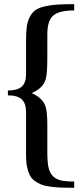

<svg xmlns="http://www.w3.org/2000/svg" viewBox="-20 -749 397 925"><path d="M337.4 155.8Q298.8 155.8 273.7 154.8Q248.5 153.8 221.7 150.1Q194.8 146.5 178.5 139.9Q162.1 133.3 146.7 122.1Q131.3 110.8 123.3 94.5Q115.2 78.1 110.4 55.2Q105.5 32.2 105.5 2V-208.5Q105.5 -251.5 84.7 -270.5Q64 -289.6 18.1 -289.6V-313Q63.5 -313 84.5 -331.3Q105.5 -349.6 105.5 -391.1V-553.7Q105.5 -593.8 109.1 -620.6Q112.8 -647.5 123.8 -668Q134.8 -688.5 149.9 -699.7Q165 -710.9 193.4 -717.8Q221.7 -724.6 254.2 -726.8Q286.6 -729 337.4 -729V-698.7Q265.1 -698.7 236.6 -674.1Q208 -649.4 208 -583V-467.8Q208 -393.6 200.2 -367.2Q187 -324.2 135.3 -301.8V-299.3Q189.9 -274.4 201.2 -230Q208 -203.6 208 -146V-14.2Q208 30.3 213.4 56.4Q218.8 82.5 234.1 98.6Q249.5 114.7 273.2 120.1Q296.9 125.5 337.4 125.5Z"/></svg>

Font: Elstob 6pt SemiBold
Style: Regular
Weight: 600
Designer: Peter S. Baker
Version: Version 1.015